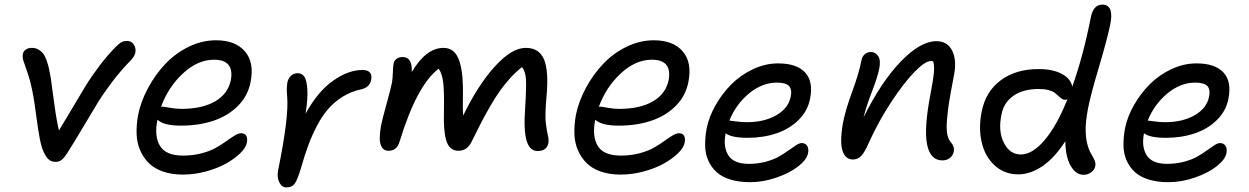

<svg xmlns="http://www.w3.org/2000/svg" viewBox="-20 -737 5460 839"><path d="M223.1 -29.8Q204.6 -29.8 192.6 -40.3Q180.7 -50.8 169.9 -75.2Q160.6 -95.2 153.6 -132.1Q146.5 -168.9 138.9 -226.6Q131.3 -284.2 127 -309.1Q116.2 -371.6 102.3 -413.3Q88.4 -455.1 82.8 -470.2Q77.1 -485.4 80.1 -502Q82.5 -513.2 92.8 -520.5Q103 -527.8 119.1 -527.8Q135.7 -527.8 148.4 -520.3Q161.1 -512.7 168.9 -502.4Q176.8 -492.2 183.6 -472.9Q190.4 -453.6 193.4 -439.7Q196.3 -425.8 201.2 -400.9Q203.6 -387.2 215.3 -297.6Q227.1 -208 237.8 -167Q257.8 -199.7 297.6 -267.1Q337.4 -334.5 358.4 -368.7Q379.4 -402.8 415 -450Q450.7 -497.1 486.8 -533.2Q501 -547.4 511.2 -552.7Q521.5 -558.1 536.1 -558.1Q554.2 -558.1 564.5 -542.5Q574.7 -526.9 571.8 -508.8Q569.3 -493.2 553.2 -475.1Q508.3 -429.7 470.2 -379.2Q432.1 -328.6 408.9 -291Q385.7 -253.4 345 -184.6Q304.2 -115.7 273.9 -67.9Q259.8 -46.4 249 -38.1Q238.3 -29.8 223.1 -29.8Z M778.8 25.9Q730.5 25.9 692.4 12.7Q654.3 -0.5 630.4 -24.2Q606.4 -47.9 592.3 -80.6Q578.1 -113.3 576.9 -152.1Q575.7 -190.9 583.5 -234.9Q595.7 -294.4 627 -352.5Q658.2 -410.6 702.1 -457.3Q746.1 -503.9 804.4 -532.5Q862.8 -561 923.8 -561Q1008.8 -561 1050.5 -512.2Q1092.3 -463.4 1074.7 -377Q1062.5 -316.4 1018.8 -273.2Q975.1 -230 911.6 -209Q848.1 -188 770.5 -188Q695.3 -188 668 -213.9Q653.3 -142.1 679 -99.6Q704.6 -57.1 779.8 -57.1Q823.2 -57.1 861.1 -67.1Q898.9 -77.1 924.1 -91.6Q949.2 -106 969.2 -120.4Q989.3 -134.8 1005.6 -144.8Q1022 -154.8 1033.7 -154.8Q1049.3 -154.8 1055.9 -143.8Q1062.5 -132.8 1058.6 -112.8Q1054.2 -90.8 1028.8 -66.4Q1003.4 -42 966.3 -21.5Q929.2 -1 878.9 12.5Q828.6 25.9 778.8 25.9ZM689 -271Q695.8 -271 722.2 -266.1Q748.5 -261.2 772 -261.2Q863.8 -261.2 920.2 -294.2Q976.6 -327.1 988.8 -387.2Q1004.4 -476.1 915.5 -476.1Q844.2 -476.1 779.8 -416.5Q715.3 -356.9 683.6 -270Z M1231.4 82Q1211.9 82 1200.9 60.5Q1189.9 39.1 1194.8 9.8Q1242.7 -224.6 1234.9 -314.9Q1231.4 -351.1 1235.8 -377Q1239.7 -395 1251.7 -406Q1263.7 -417 1280.8 -417Q1299.8 -417 1310.1 -401.6Q1320.3 -386.2 1323 -346.9Q1325.7 -307.6 1315.4 -240.2Q1368.2 -336.9 1435.1 -384Q1502 -431.2 1563.5 -431.2Q1610.4 -431.2 1601.6 -386.2Q1594.2 -354 1556.6 -346.2Q1513.7 -336.9 1478.3 -314.9Q1442.9 -293 1416.3 -263.2Q1389.6 -233.4 1366.9 -190.7Q1344.2 -147.9 1327.6 -103.3Q1311 -58.6 1294.4 0Q1279.8 49.3 1267.6 65.7Q1255.4 82 1231.4 82Z M1677.2 -78.1Q1658.2 -78.1 1648.7 -93.5Q1639.2 -108.9 1639.4 -133.3Q1639.6 -157.7 1645 -188Q1651.4 -218.8 1668.7 -281.2Q1686 -343.8 1692.9 -376Q1695.8 -393.1 1696.8 -420.9Q1697.8 -448.7 1700.2 -460.9Q1703.1 -473.1 1713.6 -480.5Q1724.1 -487.8 1739.3 -487.8Q1782.7 -487.8 1779.3 -421.9Q1841.8 -527.8 1918 -527.8Q1943.8 -527.8 1961.2 -512.9Q1978.5 -498 1987.8 -468.8Q1997.1 -439.5 2000.5 -402.3Q2003.9 -365.2 2002.9 -314Q2001.5 -257.3 2003.9 -231.9Q2068.8 -365.7 2142.6 -446.8Q2216.3 -527.8 2277.3 -527.8Q2336.4 -527.8 2357.4 -477.1Q2378.4 -426.3 2368.2 -315.9Q2360.8 -232.4 2365 -199.7Q2369.1 -167 2374 -146.5Q2378.9 -126 2376 -110.8Q2369.1 -77.1 2329.1 -77.1Q2294.4 -77.1 2281 -122.6Q2267.6 -168 2274.9 -267.1Q2280.8 -361.3 2278.1 -393.3Q2275.4 -425.3 2261.2 -443.8Q2234.9 -423.8 2210.2 -396.5Q2185.5 -369.1 2165.8 -341.6Q2146 -314 2123 -274.4Q2100.1 -234.9 2083 -201.7Q2065.9 -168.5 2041 -118.2Q2021.5 -78.1 1982.9 -78.1Q1962.9 -78.1 1949.5 -89.8Q1936 -101.6 1929.4 -125.2Q1922.9 -148.9 1920.9 -178.7Q1918.9 -208.5 1919.9 -251Q1921.4 -331.5 1917.2 -372.3Q1913.1 -413.1 1897 -437Q1801.3 -364.7 1726.1 -118.2Q1719.2 -96.2 1707.3 -87.2Q1695.3 -78.1 1677.2 -78.1Z M2691.9 25.9Q2643.6 25.9 2605.5 12.7Q2567.4 -0.5 2543.5 -24.2Q2519.5 -47.9 2505.4 -80.6Q2491.2 -113.3 2490 -152.1Q2488.8 -190.9 2496.6 -234.9Q2508.8 -294.4 2540 -352.5Q2571.3 -410.6 2615.2 -457.3Q2659.2 -503.9 2717.5 -532.5Q2775.9 -561 2836.9 -561Q2921.9 -561 2963.6 -512.2Q3005.4 -463.4 2987.8 -377Q2975.6 -316.4 2931.9 -273.2Q2888.2 -230 2824.7 -209Q2761.2 -188 2683.6 -188Q2608.4 -188 2581.1 -213.9Q2566.4 -142.1 2592 -99.6Q2617.7 -57.1 2692.9 -57.1Q2736.3 -57.1 2774.2 -67.1Q2812 -77.1 2837.2 -91.6Q2862.3 -106 2882.3 -120.4Q2902.3 -134.8 2918.7 -144.8Q2935.1 -154.8 2946.8 -154.8Q2962.4 -154.8 2969 -143.8Q2975.6 -132.8 2971.7 -112.8Q2967.3 -90.8 2941.9 -66.4Q2916.5 -42 2879.4 -21.5Q2842.3 -1 2792 12.5Q2741.7 25.9 2691.9 25.9ZM2602.1 -271Q2608.9 -271 2635.3 -266.1Q2661.6 -261.2 2685.1 -261.2Q2776.9 -261.2 2833.3 -294.2Q2889.6 -327.1 2901.9 -387.2Q2917.5 -476.1 2828.6 -476.1Q2757.3 -476.1 2692.9 -416.5Q2628.4 -356.9 2596.7 -270Z M3257.8 59.1Q3209 59.1 3171.6 47.6Q3134.3 36.1 3111.3 15.1Q3088.4 -5.9 3075.2 -35.2Q3062 -64.5 3061.3 -99.9Q3060.5 -135.3 3067.9 -175.8Q3078.1 -226.6 3106.7 -277.1Q3135.3 -327.6 3175.8 -368.4Q3216.3 -409.2 3270.3 -434.6Q3324.2 -460 3379.9 -460Q3460.9 -460 3497.8 -420.7Q3534.7 -381.3 3520 -306.2Q3509.8 -252.4 3469.7 -212.9Q3429.7 -173.3 3372.3 -154.1Q3314.9 -134.8 3247.1 -134.8Q3175.8 -134.8 3150.9 -154.8Q3139.2 -95.2 3162.8 -58.1Q3186.5 -21 3252 -21Q3291.5 -21 3326.2 -30.3Q3360.8 -39.6 3384 -53Q3407.2 -66.4 3425.8 -79.8Q3444.3 -93.3 3458.7 -102.5Q3473.1 -111.8 3482.9 -111.8Q3500 -111.8 3507.6 -99.1Q3515.1 -86.4 3510.7 -65.9Q3504.9 -39.1 3468.3 -10.3Q3431.6 18.6 3373.5 38.8Q3315.4 59.1 3257.8 59.1ZM3168.9 -210Q3173.3 -210 3196.3 -206.5Q3219.2 -203.1 3243.7 -203.1Q3319.8 -203.1 3372.6 -233.6Q3425.3 -264.2 3435.1 -314Q3441.9 -345.7 3428 -360.8Q3414.1 -376 3375 -376Q3310.5 -376 3253.4 -328.9Q3196.3 -281.7 3167 -210Z M4097.7 -36.1Q4044.9 -36.1 4031 -106.7Q4017.1 -177.2 4046.4 -328.1Q4058.6 -391.1 4061 -421.9Q4063.5 -452.6 4057.6 -469.2Q4054.7 -470.2 4047.4 -470.2Q4022.5 -470.2 3975.8 -422.4Q3929.2 -374.5 3874 -290.5Q3818.8 -206.5 3776.4 -112.8Q3758.8 -71.8 3743.4 -55.9Q3728 -40 3707.5 -40Q3682.6 -40 3669.4 -61Q3656.2 -82 3655.8 -117.4Q3655.3 -152.8 3663.6 -200.2Q3675.8 -260.7 3704.1 -336.9Q3732.4 -413.1 3744.6 -474.1Q3747.6 -490.2 3758.8 -500Q3770 -509.8 3785.6 -509.8Q3806.2 -509.8 3817.9 -491.2Q3829.6 -472.7 3821.8 -436Q3815.4 -401.9 3790.5 -337.4Q3765.6 -272.9 3753.4 -224.1Q3832 -381.8 3917.5 -469.5Q4002.9 -557.1 4071.8 -557.1Q4121.1 -557.1 4141.6 -513.9Q4162.1 -470.7 4147.5 -401.9Q4134.3 -333 4127.9 -294.2Q4121.6 -255.4 4118.2 -214.1Q4114.7 -172.9 4119.6 -149.2Q4124.5 -125.5 4137.7 -111.8Q4152.3 -95.2 4147.5 -73.2Q4144 -57.6 4131.1 -46.9Q4118.2 -36.1 4097.7 -36.1Z M4430.2 24.9Q4369.1 24.9 4326.7 -13.9Q4284.2 -52.7 4269.8 -115.2Q4255.4 -177.7 4269.5 -248Q4286.6 -337.4 4353.8 -386.7Q4420.9 -436 4520.5 -435.1Q4581.5 -435.1 4620.6 -413.8Q4659.7 -392.6 4665.5 -357.9Q4713.9 -494.1 4746.6 -661.1Q4757.8 -716.8 4796.4 -716.8Q4850.6 -716.8 4830.6 -625Q4814.5 -551.8 4781 -440.2Q4747.6 -328.6 4734.4 -263.2Q4723.6 -205.1 4724.1 -168.5Q4724.6 -131.8 4731.7 -106Q4738.8 -80.1 4747.8 -65.4Q4756.8 -50.8 4762.7 -37.1Q4768.6 -23.4 4766.1 -11.2Q4763.2 4.9 4748.3 15.9Q4733.4 26.9 4715.3 26.9Q4680.7 26.9 4658.2 -13.2Q4635.7 -53.2 4635.3 -120.1Q4587.9 -46.4 4534.9 -10.7Q4481.9 24.9 4430.2 24.9ZM4356.4 -236.8Q4340.8 -164.1 4366.7 -113Q4392.6 -62 4440.4 -62Q4491.2 -62 4544.2 -124Q4597.2 -186 4644.5 -303.2Q4639.6 -300.8 4636.2 -300.8Q4627 -300.8 4619.6 -305.7Q4612.3 -310.5 4605.5 -317.4Q4598.6 -324.2 4589.4 -331.3Q4580.1 -338.4 4562 -343.3Q4543.9 -348.1 4518.6 -348.1Q4451.2 -348.1 4408.7 -318.6Q4366.2 -289.1 4356.4 -236.8Z M5085.9 59.1Q5037.1 59.1 4999.8 47.6Q4962.4 36.1 4939.5 15.1Q4916.5 -5.9 4903.3 -35.2Q4890.1 -64.5 4889.4 -99.9Q4888.7 -135.3 4896 -175.8Q4906.2 -226.6 4934.8 -277.1Q4963.4 -327.6 5003.9 -368.4Q5044.4 -409.2 5098.4 -434.6Q5152.3 -460 5208 -460Q5289.1 -460 5325.9 -420.7Q5362.8 -381.3 5348.1 -306.2Q5337.9 -252.4 5297.9 -212.9Q5257.8 -173.3 5200.4 -154.1Q5143.1 -134.8 5075.2 -134.8Q5003.9 -134.8 4979 -154.8Q4967.3 -95.2 4991 -58.1Q5014.6 -21 5080.1 -21Q5119.6 -21 5154.3 -30.3Q5189 -39.6 5212.2 -53Q5235.4 -66.4 5253.9 -79.8Q5272.5 -93.3 5286.9 -102.5Q5301.3 -111.8 5311 -111.8Q5328.1 -111.8 5335.7 -99.1Q5343.3 -86.4 5338.9 -65.9Q5333 -39.1 5296.4 -10.3Q5259.8 18.6 5201.7 38.8Q5143.6 59.1 5085.9 59.1ZM4997.1 -210Q5001.5 -210 5024.4 -206.5Q5047.4 -203.1 5071.8 -203.1Q5147.9 -203.1 5200.7 -233.6Q5253.4 -264.2 5263.2 -314Q5270 -345.7 5256.1 -360.8Q5242.2 -376 5203.1 -376Q5138.7 -376 5081.5 -328.9Q5024.4 -281.7 4995.1 -210Z"/></svg>

Font: Shantell Sans Irregular Bouncy
Style: Italic
Weight: 400
Italic angle: -11.31°
Designer: Stephen Nixon, Anya Danilova, Shantell Martin
Foundry: Arrow Type
Version: Version 1.006;[9816181b4]